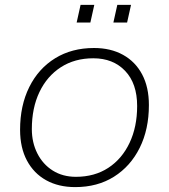

<svg xmlns="http://www.w3.org/2000/svg" viewBox="-20 -752 690 784"><path d="M287 12Q219 12 168.5 -16Q118 -44 90 -96.5Q62 -149 62 -222Q62 -321 99.5 -396.5Q137 -472 205 -514Q273 -556 364 -556Q432 -556 482.5 -528Q533 -500 560.5 -448Q588 -396 588 -323Q588 -224 550.5 -148.5Q513 -73 445.5 -30.5Q378 12 287 12ZM290 -30Q366 -30 422 -66.5Q478 -103 509 -168.5Q540 -234 540 -319Q540 -411 491 -462.5Q442 -514 361 -514Q285 -514 228.5 -477.5Q172 -441 141 -376Q110 -311 110 -225Q110 -170 132.5 -125.5Q155 -81 195.5 -55.5Q236 -30 290 -30ZM443 -660 459 -732H515L499 -660ZM293 -660 309 -732H365L349 -660Z"/></svg>

Font: Azeret Mono Thin Thin
Style: Italic
Weight: 250
Italic angle: -12°
Version: Version 1.002